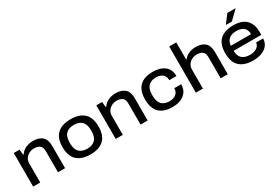

<svg xmlns="http://www.w3.org/2000/svg" viewBox="45 -1657 3735 2604"><g transform="rotate(-30 1912.5 -355.5)"><path d="M70 0V-526H160L169 -443H177Q213 -494 265.5 -516Q318 -538 376 -538Q467 -538 518.5 -493.5Q570 -449 570 -345V0H459V-327Q459 -396 425 -419.5Q391 -443 337 -443Q296 -443 260.5 -425Q225 -407 203 -374Q181 -341 181 -297V0Z M964 12Q828 12 755 -56Q682 -124 682 -263Q682 -403 755 -470.5Q828 -538 964 -538Q1101 -538 1173.5 -470.5Q1246 -403 1246 -263Q1246 -124 1173.5 -56Q1101 12 964 12ZM964 -77Q1045 -77 1088.5 -120.5Q1132 -164 1132 -254V-273Q1132 -363 1088.5 -406Q1045 -449 964 -449Q884 -449 840.5 -406Q797 -363 797 -273V-254Q797 -164 840.5 -120.5Q884 -77 964 -77Z M1363 0V-526H1453L1462 -443H1470Q1506 -494 1558.5 -516Q1611 -538 1669 -538Q1760 -538 1811.5 -493.5Q1863 -449 1863 -345V0H1752V-327Q1752 -396 1718 -419.5Q1684 -443 1630 -443Q1589 -443 1553.5 -425Q1518 -407 1496 -374Q1474 -341 1474 -297V0Z M2250 12Q2115 12 2045 -56Q1975 -124 1975 -263Q1975 -402 2045.5 -470Q2116 -538 2250 -538Q2365 -538 2434 -484.5Q2503 -431 2503 -327H2391Q2391 -389 2352 -419.5Q2313 -450 2249 -450Q2174 -450 2131.5 -407Q2089 -364 2089 -272V-254Q2089 -164 2131.5 -120.5Q2174 -77 2253 -77Q2315 -77 2355 -108.5Q2395 -140 2395 -199H2503Q2503 -99 2433.5 -43.5Q2364 12 2250 12Z M2618 0V-723H2729V-456H2736Q2771 -500 2820 -519Q2869 -538 2924 -538Q3015 -538 3066.5 -493.5Q3118 -449 3118 -345V0H3007V-327Q3007 -396 2973 -419.5Q2939 -443 2885 -443Q2844 -443 2808.5 -425Q2773 -407 2751 -374Q2729 -341 2729 -297V0Z M3429 -591 3529 -723H3655L3656 -720L3523 -591ZM3512 12Q3376 12 3303 -55Q3230 -122 3230 -263Q3230 -403 3302.5 -470.5Q3375 -538 3511 -538Q3644 -538 3711.5 -471.5Q3779 -405 3779 -279V-235H3345Q3348 -150 3392 -113Q3436 -76 3515 -76Q3554 -76 3588 -88.5Q3622 -101 3643 -125Q3664 -149 3666 -181H3776Q3775 -125 3744.5 -81.5Q3714 -38 3655 -13Q3596 12 3512 12ZM3346 -313H3663Q3663 -364 3642.5 -394Q3622 -424 3587.5 -437Q3553 -450 3510 -450Q3438 -450 3395.5 -416.5Q3353 -383 3346 -313Z"/></g></svg>

Font: Archivo SemiExpanded Medium
Style: Regular
Weight: 500
Width: 6
Designer: Hector Gatti
Foundry: Omnibus-Type
Version: Version 2.001; ttfautohint (v1.8.3)